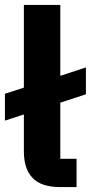

<svg xmlns="http://www.w3.org/2000/svg" viewBox="-22 -760 369 780"><path d="M289 0H222Q146 0 110.5 -37Q75 -74 75 -144V-295L-2 -270V-379L75 -404V-740H223V-452L327 -486V-377L223 -343V-115H289Z"/></svg>

Font: IBM Plex Arabic
Style: Bold
Weight: 700
Designer: Mike Abbink, Paul van der Laan, Pieter van Rosmalen, Wael Morcos, Khajak Apelian
Foundry: Bold Monday
Version: Version 1.0